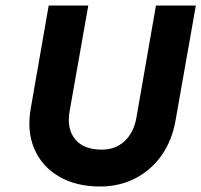

<svg xmlns="http://www.w3.org/2000/svg" viewBox="-20 -670 732 698"><path d="M157 -650H301L233 -265Q222 -202 253 -164Q284 -126 350 -126Q400 -126 433.5 -157.5Q467 -189 476 -243L547 -650H692L618 -231Q605 -158 567 -104.5Q529 -51 471.5 -21.5Q414 8 344 8Q256 8 194 -28.5Q132 -65 104.5 -129.5Q77 -194 92 -277Z"/></svg>

Font: Overused Grotesk
Style: Bold Italic
Weight: 700
Italic angle: -10°
Version: Version 0.003